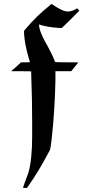

<svg xmlns="http://www.w3.org/2000/svg" viewBox="-20 -707 428 949"><path d="M271 -569Q211 -573 173 -586V-583Q173 -574 179 -554Q188 -526 217 -476Q240 -434 252 -401Q253 -399 310 -399Q367 -399 367 -398Q359 -388 349 -376L332 -355H254V-311Q251 -160 235 -16Q230 28 226 36Q225 38 221 45Q171 140 121 211L113 222H104Q94 222 94 220Q94 218 100.5 200.5Q107 183 114 164L121 145Q139 80 139 -35V-93Q139 -222 135 -314L134 -354Q134 -355 84 -355H35Q52 -369 84 -399H106Q128 -399 128 -400L122 -420Q102 -489 99 -540V-555L111 -569Q162 -629 221 -676Q232 -687 235 -687H236Q289 -650 315 -650Q336 -650 362 -666Q366 -660 372 -654Q344 -625 286 -569Z"/></svg>

Font: KaTeX_Fraktur
Style: Bold
Weight: 700
Version: Version 1.1; ttfautohint (v1.3)